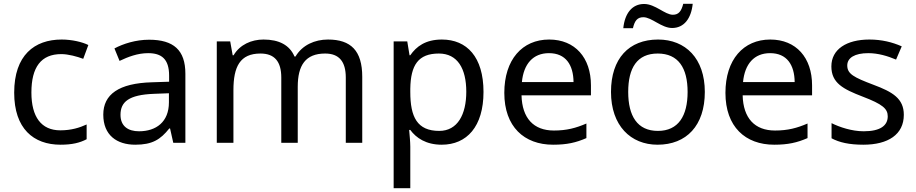

<svg xmlns="http://www.w3.org/2000/svg" viewBox="-20 -755 4843 1015"><path d="M300 10C361 10 402 0 438 -19V-97C401 -80 357 -66 299 -66C198 -66 146 -137 146 -266C146 -400 197 -469 304 -469C341 -469 388 -456 420 -444L447 -517C415 -533 360 -546 306 -546C162 -546 55 -463 55 -265C55 -75 157 10 300 10Z M768 -545C698 -545 632 -524 585 -499L612 -433C656 -454 707 -474 763 -474C833 -474 874 -444 874 -355V-323L783 -320C608 -315 526 -256 526 -149C526 -40 598 10 695 10C785 10 828 -17 875 -76H879L896 0H960V-365C960 -490 898 -545 768 -545ZM794 -259 873 -262V-214C873 -110 805 -61 715 -61C657 -61 617 -88 617 -148C617 -216 660 -254 794 -259Z M1714 -546C1644 -546 1578 -517 1542 -456H1537C1511 -517 1455 -546 1373 -546C1309 -546 1248 -519 1215 -463H1210L1197 -536H1126V0H1214V-278C1214 -403 1249 -472 1357 -472C1432 -472 1467 -429 1467 -345V0H1554V-296C1554 -410 1595 -472 1699 -472C1773 -472 1808 -429 1808 -345V0H1895V-349C1895 -487 1835 -546 1714 -546Z M2316 -546C2229 -546 2181 -509 2149 -463H2145L2133 -536H2061V240H2149V20C2149 -5 2145 -45 2143 -68H2149C2180 -26 2232 10 2315 10C2448 10 2536 -86 2536 -269C2536 -454 2448 -546 2316 -546ZM2300 -472C2399 -472 2445 -392 2445 -270C2445 -150 2399 -63 2302 -63C2185 -63 2149 -137 2149 -269V-286C2151 -411 2191 -472 2300 -472Z M2883 -546C2741 -546 2646 -440 2646 -264C2646 -85 2751 10 2904 10C2977 10 3025 -1 3080 -25V-102C3024 -78 2976 -65 2908 -65C2801 -65 2740 -130 2737 -251H3104V-304C3104 -450 3020 -546 2883 -546ZM2882 -474C2971 -474 3011 -412 3012 -321H2739C2748 -417 2798 -474 2882 -474Z M3275 -606H3326C3335 -645 3349 -664 3381 -664C3425 -664 3477 -607 3533 -607C3596 -607 3634 -657 3642 -735H3592C3582 -696 3568 -677 3537 -677C3495 -677 3444 -734 3385 -734C3322 -734 3283 -685 3275 -606ZM3706 -269C3706 -446 3604 -546 3459 -546C3305 -546 3210 -446 3210 -269C3210 -91 3314 10 3456 10C3609 10 3706 -91 3706 -269ZM3301 -269C3301 -396 3348 -472 3457 -472C3566 -472 3615 -396 3615 -269C3615 -142 3566 -63 3458 -63C3349 -63 3301 -142 3301 -269Z M4052 -546C3910 -546 3815 -440 3815 -264C3815 -85 3920 10 4073 10C4146 10 4194 -1 4249 -25V-102C4193 -78 4145 -65 4077 -65C3970 -65 3909 -130 3906 -251H4273V-304C4273 -450 4189 -546 4052 -546ZM4051 -474C4140 -474 4180 -412 4181 -321H3908C3917 -417 3967 -474 4051 -474Z M4758 -148C4758 -234 4699 -269 4597 -307C4494 -346 4459 -364 4459 -409C4459 -449 4498 -474 4570 -474C4622 -474 4672 -459 4717 -440L4747 -510C4697 -532 4641 -546 4576 -546C4456 -546 4375 -495 4375 -404C4375 -316 4437 -284 4541 -244C4646 -204 4673 -180 4673 -140C4673 -92 4635 -61 4546 -61C4483 -61 4418 -83 4376 -104V-24C4417 -2 4469 10 4544 10C4675 10 4758 -44 4758 -148Z"/></svg>

Font: Noto Sans EgyptHiero
Style: Regular
Weight: 400
Designer: Monotype Design Team
Foundry: Monotype Imaging Inc.
Version: Version 2.002